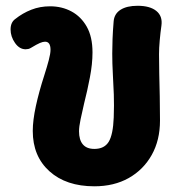

<svg xmlns="http://www.w3.org/2000/svg" viewBox="-20 -629 632 664"><path d="M306.3 15.3Q208.8 15.3 151.1 -36.6Q93.3 -88.6 93.3 -176.1Q93.3 -212.6 104 -262Q114.7 -311.4 133.1 -368.3Q142.6 -397.9 148.6 -420.7Q154.7 -443.6 154.7 -456.9Q154.7 -484.8 135.8 -484.8Q128.4 -484.8 117.9 -480.3Q107.4 -475.9 87.2 -463.6Q82.4 -460.6 77.9 -459.6Q73.3 -458.6 68.6 -458.6Q47.2 -458.6 31.9 -480.5Q16.6 -502.4 16.6 -527Q16.6 -551.6 32.6 -563.2Q58.3 -583.7 88.3 -595.4Q118.3 -607.2 153.1 -607.2Q194.2 -607.2 227.2 -589.4Q260.2 -571.7 280.1 -536.6Q299.9 -501.4 299.9 -447.7Q299.9 -408.1 290.9 -361.3Q282 -314.6 271 -271.7Q263.8 -241.3 258.6 -215.9Q253.3 -190.6 253.3 -175Q253.3 -145.3 266.5 -129.7Q279.7 -114 306.3 -114Q340.8 -114 355.9 -138.6Q371 -163.2 373.3 -222.6Q374.9 -265.2 373.6 -302.4Q372.2 -339.7 370.2 -374.3Q368.2 -409 368.2 -444Q368.2 -466.9 369.2 -493.9Q370.2 -520.9 373 -554.8Q375 -581.1 396.7 -595.1Q418.4 -609 455.8 -609Q498.7 -609 520.7 -591.1Q542.7 -573.2 538.3 -540.8Q534.8 -516.4 532.4 -489.6Q530 -462.8 530 -441.9Q530 -409.6 530.8 -372.6Q531.7 -335.7 532.5 -295.6Q533.3 -255.4 533.3 -211.9Q533.3 -144.1 504.7 -93.1Q476 -42 425.2 -13.3Q374.4 15.3 306.3 15.3Z"/></svg>

Font: Playpen Sans Thai
Style: Regular
Weight: 400
Designer: Sirin Gunkloy, Laura Meseguer, Veronika Burian, José Scaglione
Foundry: TypeTogether
Version: Version 2.000